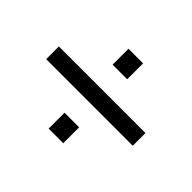

<svg xmlns="http://www.w3.org/2000/svg" viewBox="-106 -714 762 762"><g transform="rotate(45 274.5 -333.0)"><path d="M315.4 -557.1V-467.8H233.4V-557.1ZM517.6 -368.2V-296.9H31.7V-368.2ZM315.4 -198.2V-108.9H233.4V-198.2Z"/></g></svg>

Font: Arimo
Style: Regular
Weight: 400
Designer: Steve Matteson
Foundry: Monotype Imaging Inc.
Version: Version 1.33